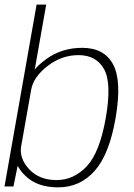

<svg xmlns="http://www.w3.org/2000/svg" viewBox="-24 -805 578 829"><path d="M-4.5 0H34L54 -97.5L175.5 -785H134ZM227 4Q321.5 4 385 -67.5Q448.5 -139 475.5 -298Q502.5 -456 464.2 -527.2Q426 -598.5 331 -598.5Q242.5 -598.5 175.8 -550Q109 -501.5 100.5 -455L111 -419Q120.5 -472.5 181.2 -519.8Q242 -567 315 -567Q391 -567 425 -507Q459 -447 433 -297.5Q407 -147.5 351 -87.5Q295 -27.5 220 -27.5Q145.5 -27.5 101.8 -74.5Q58 -121.5 67.5 -175.5L44.5 -139Q36 -93 87 -44.5Q138 4 227 4Z"/></svg>

Font: Anybody UltraCondensed Thin ExtraLight
Style: Italic
Weight: 250
Italic angle: -10°
Version: Version 1.111